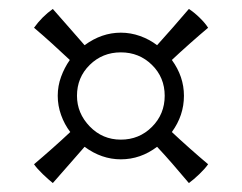

<svg xmlns="http://www.w3.org/2000/svg" viewBox="-20 -453 541 429"><path d="M98 -44Q88 -52 75.5 -64Q63 -76 56 -86Q75 -102 97 -121.5Q119 -141 137 -158Q124 -175 116.5 -196Q109 -217 109 -239Q109 -261 116.5 -281.5Q124 -302 136 -319Q118 -336 96.5 -355.5Q75 -375 56 -391Q74 -416 98 -433Q115 -414 134 -392Q153 -370 169 -352Q207 -380 250 -380Q272 -380 293 -372.5Q314 -365 331 -352Q348 -371 367 -392.5Q386 -414 402 -433Q413 -426 425.5 -414Q438 -402 445 -391Q426 -375 404 -355.5Q382 -336 364 -319Q391 -282 391 -239Q391 -195 364 -158Q382 -141 404 -121.5Q426 -102 445 -86Q438 -76 425.5 -64Q413 -52 402 -44Q386 -63 367 -85Q348 -107 331 -125Q294 -97 250 -97Q207 -97 169 -125Q153 -107 134 -85Q115 -63 98 -44ZM250 -141Q291 -141 319.5 -169.5Q348 -198 348 -239Q348 -280 319.5 -308Q291 -336 250 -336Q209 -336 180.5 -308Q152 -280 152 -239Q152 -200 180.5 -170.5Q209 -141 250 -141Z"/></svg>

Font: Joan
Style: Regular
Weight: 400
Designer: Paolo Biagini
Version: Version 1.001; ttfautohint (v1.8.4.7-5d5b);gftools[0.9.30]